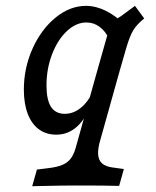

<svg xmlns="http://www.w3.org/2000/svg" viewBox="-20 -446 531 652"><path d="M61 -141.7Q61 -215.2 90.5 -280.9Q120 -346.5 168.7 -386.3Q217.5 -426.1 272 -426.1Q305.8 -426.1 340.4 -408.8Q374.9 -391.5 407.1 -358.4L350.5 -314.2Q337.9 -340.4 318 -355Q298.1 -369.7 273.7 -369.7Q238 -369.7 206.6 -339.9Q175.2 -310.2 156.6 -261.1Q137.9 -212.1 137.9 -155.9Q137.9 -107.3 153.1 -83.4Q168.3 -59.5 200.2 -59.5Q229.3 -59.5 254.6 -80Q279.9 -100.6 297.9 -138.9L289.2 -95.5Q272.3 -43.9 241.8 -16.3Q211.2 11.3 171.3 11.3Q136.7 11.3 112 -6.9Q87.3 -25.1 74.2 -59.5Q61 -93.9 61 -141.7ZM438.3 -426.1 469.7 -383.4Q443.8 -362.3 432.1 -342.6Q420.4 -322.9 408.4 -281.8L386.7 -206.7H310.5L357 -370.8Q374.8 -379.9 393.6 -393.1Q412.4 -406.4 438.3 -426.1ZM127.7 185.5 89.3 186.3 105.4 129.8 143.9 125Q172.8 121.7 190.9 114.3Q209.1 106.9 219.7 93.1Q230.3 79.4 236.7 57.1L310.5 -206.7H386.7L321.3 27.1Q311.9 57.9 313.2 77.8Q314.4 97.8 326.4 108.7Q338.3 119.6 362.2 122.7L400.6 128L384.6 185.3Q329.3 183.8 246.4 184L239.2 183.9H240.6Q191.5 183.9 127.7 185.5Z"/></svg>

Font: Playfair Micro SmCond SmLight
Style: Italic
Weight: 360
Width: 4
Italic angle: -15.6°
Designer: Claus Eggers Sørensen
Foundry: Claus Eggers Sørensen
Version: Version 2.203;Glyphs 3.3 (3326)